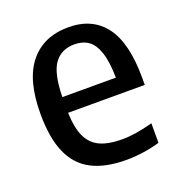

<svg xmlns="http://www.w3.org/2000/svg" viewBox="-107 -645 705 747"><g transform="rotate(-20 245.5 -271.0)"><path d="M458.5 -240H141Q143 -177 160.5 -140Q178 -103 213 -87Q248 -71 305.5 -71Q359 -71 431.5 -91V-10Q361 10 293 10Q206 10 150 -18.8Q94 -47.5 66.2 -109.8Q38.5 -172 38.5 -272.5Q38.5 -413 95.5 -482.8Q152.5 -552.5 255 -552.5Q354.5 -552.5 406.5 -483Q458.5 -413.5 458.5 -270ZM141 -305H362.5Q361.5 -371.5 348.5 -410.2Q335.5 -449 312.2 -465.5Q289 -482 254 -482Q200 -482 171.2 -442Q142.5 -402 141 -305Z"/></g></svg>

Font: Encode Sans Semi Condensed Medium
Style: Regular
Weight: 500
Width: 4
Designer: Multiple Designers
Foundry: Impallari Type
Version: Version 2.000